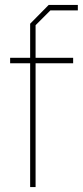

<svg xmlns="http://www.w3.org/2000/svg" viewBox="-20 -757 335 777"><path d="M102 0V-501H21V-523H102V-661L177 -737H295V-715H184L124 -655V-523H276V-501H124V0Z"/></svg>

Font: Tomorrow Thin
Style: Regular
Weight: 250
Designer: Tony de Marco, Monica Rizzolli
Foundry: Just in Type
Version: Version 2.002